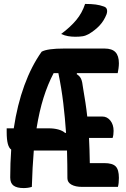

<svg xmlns="http://www.w3.org/2000/svg" viewBox="-20 -951 640 977"><path d="M142 0Q123 6 100 6Q66 6 49 -6.5Q32 -19 32 -48Q32 -121 37 -190Q14 -205 14 -278V-298H50Q68 -418 104 -516.5Q140 -615 192 -688Q221 -704 306 -704H512Q550 -704 567.5 -685.5Q585 -667 585 -629Q585 -617 583 -602.5Q581 -588 579 -579H372L370 -574Q386 -564 392.5 -550Q399 -536 403 -501Q409 -466 414.5 -430.5Q420 -395 424 -358H501Q525 -358 541.5 -337.5Q558 -317 558 -285Q558 -264 553 -249H433Q436 -189 437 -121H511Q552 -121 568.5 -104.5Q585 -88 585 -46Q585 -18 580 0H398Q364 0 343.5 -11.5Q323 -23 323 -44Q323 -79 322.5 -114Q322 -149 321 -185H152Q145 -102 142 0ZM229 -298Q255 -298 277 -292Q299 -286 312 -274L316 -276Q311 -350 302 -426Q293 -502 277 -579H253Q223 -522 201.5 -453.5Q180 -385 166 -298ZM413 -931Q445 -931 467 -928Q489 -925 508 -918Q521 -914 524 -903Q527 -892 522 -878Q509 -845 486.5 -821Q464 -797 432 -778Q416 -769 400.5 -766.5Q385 -764 363 -764Q344 -764 326.5 -767Q309 -770 291 -778Q338 -813 368 -849Q398 -885 413 -931Z"/></svg>

Font: Recursive Mn Csl St SmB
Style: Regular
Weight: 600
Monospace: yes
Version: Version 1.079;hotconv 1.0.112;makeotfexe 2.5.65598; ttfautoh